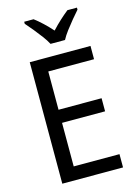

<svg xmlns="http://www.w3.org/2000/svg" viewBox="-138 -1017 776 1090"><g transform="rotate(-15 250.0 -472.0)"><path d="M445 0H88V-714H445V-636H176V-411H429V-334H176V-78H445ZM229 -784Q217 -807 197.5 -833Q178 -859 156.5 -885.5Q135 -912 117 -932V-944H172Q195 -927 221 -902.5Q247 -878 271 -851Q297 -879 321.5 -901.5Q346 -924 371 -944H427V-932Q410 -913 388 -886.5Q366 -860 346 -833.5Q326 -807 314 -784Z"/></g></svg>

Font: Noto Sans Arabic SemiCondensed
Style: Regular
Weight: 400
Width: 4
Designer: Monotype Design Team, Nadine Chahine, Nizar Qandah and Khaled Hosny
Foundry: Monotype Imaging Inc.
Version: Version 2.012